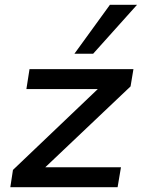

<svg xmlns="http://www.w3.org/2000/svg" viewBox="-20 -780 591 800"><path d="M23 0 34 -72 418 -438 415 -409H90L103 -492H536L524 -420L137 -53L140 -83H484L470 0ZM290 -556 438 -760H551L368 -556Z"/></svg>

Font: Nunito Sans 10pt SemiExpanded SemiBold
Style: Italic
Weight: 600
Width: 6
Italic angle: -9°
Designer: Vernon Adams
Foundry: Vernon Adams
Version: Version 3.101;gftools[0.9.27]